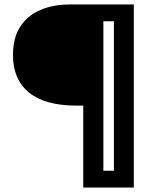

<svg xmlns="http://www.w3.org/2000/svg" viewBox="-20 -680 701 858"><path d="M352 158V-208H323Q181 -208 109.5 -266.5Q38 -325 38 -434Q38 -511 70.5 -561Q103 -611 160.5 -635.5Q218 -660 291 -660H578V158ZM442 83H489V-585H442Z"/></svg>

Font: Bricolage Grotesque 12pt Medium
Style: Regular
Weight: 500
Designer: Mathieu Triay
Foundry: Atelier Triay
Version: Version 1.001; ttfautohint (v1.8.4.7-5d5b);gftools[0.9.33.de